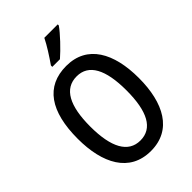

<svg xmlns="http://www.w3.org/2000/svg" viewBox="-272 -1052 1173 1173"><g transform="rotate(-45 314.5 -465.0)"><path d="M459 -931V-940H343C321 -895 286 -841 252 -792V-780H318C362 -818 432 -891 459 -931ZM578 -358C578 -573 497 -724 316 -724C139 -724 51 -595 51 -359C51 -146 131 10 315 10C497 10 578 -143 578 -358ZM158 -358C158 -537 209 -634 316 -634C420 -634 471 -539 471 -358C471 -176 420 -81 315 -81C210 -81 158 -178 158 -358Z"/></g></svg>

Font: Noto Sans Thai Looped Condensed Medium
Style: Regular
Weight: 500
Width: 3
Designer: Sasikarn Vongin, Ben Mitchell
Foundry: The Fontpad Ltd
Version: Version 1.001